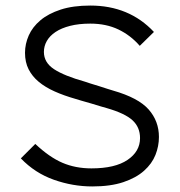

<svg xmlns="http://www.w3.org/2000/svg" viewBox="-20 -660 647 691"><path d="M552 -167Q552 -134 539.5 -102.5Q527 -71 498.5 -45.5Q470 -20 424 -4.5Q378 11 312 11Q242 11 174 -13Q106 -37 55 -90L107 -142Q158 -94 205 -74Q252 -54 309 -54Q394 -54 439 -84.5Q484 -115 484 -163Q484 -202 457 -227Q430 -252 364 -271Q359 -272 343 -277Q327 -282 308.5 -287.5Q290 -293 273.5 -297.5Q257 -302 252 -304Q210 -316 176.5 -331Q143 -346 119.5 -365.5Q96 -385 83 -410.5Q70 -436 70 -470Q70 -502 83.5 -532.5Q97 -563 125.5 -587Q154 -611 198.5 -625.5Q243 -640 305 -640Q445 -640 534 -545L483 -495Q450 -533 406 -554Q362 -575 305 -575Q264 -575 232.5 -567Q201 -559 180 -545Q159 -531 148.5 -512.5Q138 -494 138 -473Q138 -435 174.5 -411Q211 -387 286 -366Q291 -364 305.5 -359.5Q320 -355 336.5 -350Q353 -345 367.5 -340Q382 -335 387 -334Q478 -308 515 -266Q552 -224 552 -167Z"/></svg>

Font: TypoPRO Sinkin Sans
Style: 300 Light
Weight: 300
Designer: Keith Bates
Foundry: K-Type
Version: Sinkin Sans (version 1.0)  by Keith Bates   •   © 2014   www